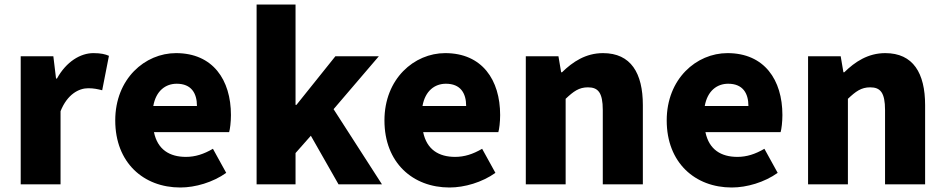

<svg xmlns="http://www.w3.org/2000/svg" viewBox="-20 -819 4196 853"><path d="M72 0H249V-325C279 -400 330 -427 372 -427C397 -427 414 -423 434 -418L464 -571C448 -578 429 -583 395 -583C338 -583 275 -546 233 -470H229L217 -569H72Z M781 14C848 14 926 -9 985 -51L926 -158C885 -134 847 -122 806 -122C734 -122 680 -154 664 -232H998C1002 -245 1006 -277 1006 -308C1006 -464 926 -583 762 -583C624 -583 492 -469 492 -284C492 -96 618 14 781 14ZM661 -348C673 -416 716 -447 765 -447C830 -447 855 -405 855 -348Z M1120 0H1293V-139L1361 -216L1484 0H1677L1462 -334L1663 -569H1470L1297 -353H1293V-799H1120Z M1977 14C2044 14 2122 -9 2181 -51L2122 -158C2081 -134 2043 -122 2002 -122C1930 -122 1876 -154 1860 -232H2194C2198 -245 2202 -277 2202 -308C2202 -464 2122 -583 1958 -583C1820 -583 1688 -469 1688 -284C1688 -96 1814 14 1977 14ZM1857 -348C1869 -416 1912 -447 1961 -447C2026 -447 2051 -405 2051 -348Z M2316 0H2493V-380C2528 -413 2552 -431 2592 -431C2637 -431 2658 -408 2658 -330V0H2836V-352C2836 -494 2783 -583 2659 -583C2582 -583 2524 -544 2477 -498H2473L2461 -569H2316Z M3231 14C3298 14 3376 -9 3435 -51L3376 -158C3335 -134 3297 -122 3256 -122C3184 -122 3130 -154 3114 -232H3448C3452 -245 3456 -277 3456 -308C3456 -464 3376 -583 3212 -583C3074 -583 2942 -469 2942 -284C2942 -96 3068 14 3231 14ZM3111 -348C3123 -416 3166 -447 3215 -447C3280 -447 3305 -405 3305 -348Z M3570 0H3747V-380C3782 -413 3806 -431 3846 -431C3891 -431 3912 -408 3912 -330V0H4090V-352C4090 -494 4037 -583 3913 -583C3836 -583 3778 -544 3731 -498H3727L3715 -569H3570Z"/></svg>

Font: Noto Sans CJK KR Black
Style: Regular
Weight: 900
Designer: Ryoko NISHIZUKA (kana & ideographs); Paul D. Hunt (Latin, Greek & Cyrillic); Wenlong ZHANG (bopomofo); Sandoll Communica
Foundry: Adobe Systems Incorporated
Version: Version 1.004;PS 1.004;hotconv 1.0.82;makeotf.lib2.5.63406